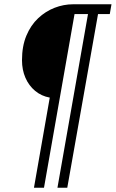

<svg xmlns="http://www.w3.org/2000/svg" viewBox="-20 -706 542 899"><path d="M139 173 213 -249Q174 -256 144.5 -280.5Q115 -305 99 -342Q83 -379 83 -424Q83 -490 103.5 -539Q124 -588 158.5 -620.5Q193 -653 235.5 -669.5Q278 -686 323 -686H502L494 -640H439L295 173H249L392 -640H329L186 173Z"/></svg>

Font: Archivo SemiCondensed Thin
Style: Italic
Weight: 250
Width: 4
Italic angle: -10°
Designer: Hector Gatti
Foundry: Omnibus-Type
Version: Version 2.001